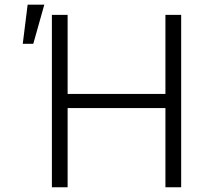

<svg xmlns="http://www.w3.org/2000/svg" viewBox="-20 -790 881 810"><path d="M198.9 0V-727.3H265.3V-393.8H677.9V-727.3H744.3V0H677.9V-334.2H265.3V0ZM76 -605.1 96.6 -770.2H166.9L120.4 -605.1Z"/></svg>

Font: Inter Zeller Light
Style: Regular
Weight: 300
Designer: Rasmus Andersson; Joe Bland
Foundry: zeller
Version: Version 3.015;git-dec3a8cb1